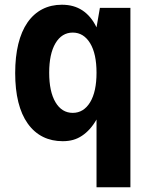

<svg xmlns="http://www.w3.org/2000/svg" viewBox="-20 -580 642 808"><path d="M386.2 208H528.8V-546.9H400.4L386.2 -464.8C371.1 -496.6 350.6 -520.5 327.1 -536.1C302.7 -552.2 274.4 -560.1 240.2 -560.1C180.2 -560.1 130.4 -535.2 95.7 -485.4C61.5 -436 43.9 -363.8 43.9 -272.5C43.9 -181.2 61.5 -109.4 96.7 -60.1C132.8 -9.3 183.6 14.2 243.7 14.2C276.9 14.2 301.8 6.8 325.2 -8.8C348.1 -23.9 368.7 -46.4 386.2 -77.1ZM286.1 -105C255.4 -105 231 -120.1 213.4 -149.9C195.8 -179.7 187 -221.2 187 -273.9C187 -326.7 195.8 -368.2 213.4 -397.9C231 -427.7 255.4 -442.9 286.1 -442.9C316.9 -442.9 341.3 -427.7 359.4 -397.9C377.4 -368.2 386.2 -326.7 386.2 -273.9C386.2 -221.2 377.4 -179.7 359.4 -149.9C341.3 -120.1 316.9 -105 286.1 -105Z"/></svg>

Font: Hack
Style: Bold
Weight: 700
Monospace: yes
Designer: Christopher Simpkins
Foundry: Christopher Simpkins
Version: Version 2.010